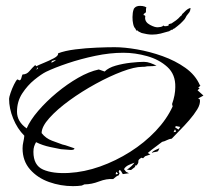

<svg xmlns="http://www.w3.org/2000/svg" viewBox="-20 -628 714 655"><path d="M229 7Q187 7 147.5 -7Q108 -21 82.5 -50Q57 -79 57 -122Q57 -133 59.5 -143.5Q62 -154 63 -165Q39 -189 25 -223.5Q11 -258 11 -291Q11 -296 16 -311Q21 -326 28 -340Q35 -354 39 -357H40L46 -354Q51 -354 53 -362.5Q55 -371 57 -374Q71 -374 80.5 -385.5Q90 -397 100 -406L104 -402Q111 -406 129.5 -413.5Q148 -421 164 -429.5Q180 -438 178 -446Q201 -455 237 -459.5Q273 -464 310 -465.5Q347 -467 371 -467Q404 -467 447.5 -459.5Q491 -452 534.5 -436.5Q578 -421 612.5 -396.5Q647 -372 662 -337L664 -336L656 -329L661 -327L654 -320L674 -302L656 -292L663 -288H662Q664 -273 653 -255Q642 -237 625.5 -218Q609 -199 592.5 -182.5Q576 -166 566 -155Q557 -154 549.5 -150Q542 -146 533 -144L496 -116L484 -106L493 -101L475 -95L468 -88L463 -90Q451 -84 452 -77.5Q453 -71 445 -63L443 -65L440 -58L427 -48L413 -49Q429 -60 439 -73Q430 -70 419 -65Q408 -60 403 -51L410 -42L420 -37L399 -34L392 -46L387 -48L385 -42L388 -37L385 -30Q379 -28 375 -24.5Q371 -21 366 -17Q344 -19 318 -9Q292 1 268 1L259 5Q252 6 244.5 6.5Q237 7 229 7ZM215 -38Q268 -41 321.5 -60Q375 -79 424 -110Q473 -141 511 -181Q549 -221 569 -265L567 -273Q578 -304 578 -331Q579 -374 551 -399.5Q523 -425 482 -436.5Q441 -448 401 -448Q355 -448 305 -437.5Q255 -427 210.5 -412Q166 -397 137 -383Q121 -375 97.5 -356Q74 -337 56 -309.5Q38 -282 38 -247Q38 -213 71 -190Q83 -218 110.5 -250Q138 -282 173.5 -311.5Q209 -341 246.5 -362.5Q284 -384 317 -391L337 -384Q350 -397 374.5 -404Q399 -411 426 -414Q453 -417 471 -417Q482 -417 493 -413Q504 -409 514 -404Q508 -403 502 -402.5Q496 -402 489 -402Q480 -402 478 -401Q476 -400 465 -400Q439 -400 396.5 -384Q354 -368 306.5 -342Q259 -316 217 -285.5Q175 -255 148.5 -225.5Q122 -196 122 -174Q136 -156 157.5 -148Q179 -140 193 -135Q203 -133 213.5 -129Q224 -125 234 -122Q234 -116 221 -116.5Q208 -117 188 -119Q177 -121 151 -126.5Q125 -132 103 -143Q99 -136 96.5 -128.5Q94 -121 94 -110Q94 -64 127 -49.5Q160 -35 215 -38ZM155 -414Q166 -418 171 -424L157 -420ZM104 -390 109 -394 108 -399Q107 -397 106 -394.5Q105 -392 104 -390ZM589 -186 595 -195 580 -198 578 -195V-193ZM572 -177 581 -179 577 -187ZM499 -107 498 -108Q503 -113 509.5 -116Q516 -119 523 -122H524L519 -112Q514 -110 509 -109.5Q504 -109 499 -107ZM375 -33 383 -35 377 -42 375 -36ZM465 -515Q464 -516 463.5 -515.5Q463 -515 462 -516Q461 -516 460 -517Q459 -518 458 -518L452 -521L449 -524Q448 -525 447.5 -524Q447 -523 445 -524L442 -530Q436 -536 434 -548Q433 -552 432.5 -557.5Q432 -563 432 -570Q432 -577 433 -584Q434 -591 436 -596Q436 -598 439 -601Q445 -608 458 -608Q467 -608 474 -605.5Q481 -603 479 -601Q478 -599 478 -596.5Q478 -594 478 -589Q478 -585 474 -583Q470 -581 470 -579Q469 -576 471.5 -576Q474 -576 475 -574Q476 -573 475.5 -571Q475 -569 475 -567Q475 -552 492 -543Q509 -534 519 -535Q521 -535 527.5 -536Q534 -537 536 -540Q538 -542 539 -540Q540 -538 541 -539Q547 -538 547 -538.5Q547 -539 550 -540Q552 -540 552.5 -539.5Q553 -539 554 -540Q555 -541 555 -543Q554 -546 565 -548Q573 -553 580.5 -558.5Q588 -564 596 -573L599 -575Q600 -577 601.5 -579.5Q603 -582 605 -583Q615 -594 622.5 -598Q630 -602 630 -600Q629 -596 629 -594Q629 -592 628 -591Q627 -587 625 -585Q623 -583 621 -580Q615 -573 613.5 -568.5Q612 -564 604 -556L595 -547Q592 -544 586 -539.5Q580 -535 579 -534L575 -531Q574 -530 572.5 -530Q571 -530 570 -528Q569 -526 567 -526.5Q565 -527 563 -525Q562 -524 561 -524Q560 -524 558 -522Q557 -521 555 -521Q542 -517 528 -513.5Q514 -510 499 -510Q490 -510 481.5 -511.5Q473 -513 465 -515Z"/></svg>

Font: Kolker Brush
Style: Regular
Weight: 400
Designer: Robert E. Leuschke
Foundry: Robert E. Leuschke
Version: Version 1.010; ttfautohint (v1.8.3)